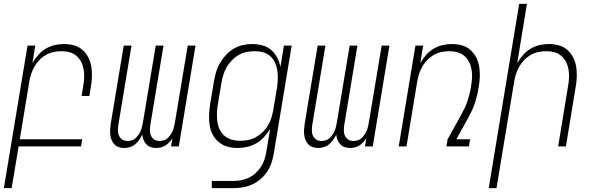

<svg xmlns="http://www.w3.org/2000/svg" viewBox="-43 -755 3063 990"><path d="M-23 215 99 -520H139L124 -430Q137 -452 154 -471.5Q171 -491 193 -504Q215 -517 239 -522.5Q263 -528 287 -528Q314 -528 339 -521Q364 -514 382.5 -497.5Q401 -481 412.5 -458.5Q424 -436 428 -410.5Q432 -385 431 -358Q430 -331 425 -305L418 -260H378L386 -311Q390 -332 391 -353.5Q392 -375 388.5 -396Q385 -417 376 -435Q367 -453 351.5 -466.5Q336 -480 316 -485.5Q296 -491 274 -491Q254 -491 234 -487Q214 -483 195 -472.5Q176 -462 160.5 -446Q145 -430 134.5 -411.5Q124 -393 117.5 -373Q111 -353 108 -333L59 -37H381L375 0H53L17 215Z M762 8Q747 8 734 3.5Q721 -1 711.5 -11Q702 -21 697 -34Q692 -47 691 -61Q684 -47 675 -34Q666 -21 654 -11Q642 -1 627 3.5Q612 8 597 8Q583 8 569.5 3.5Q556 -1 547 -10.5Q538 -20 532.5 -33Q527 -46 525.5 -60Q524 -74 525 -88.5Q526 -103 528 -117L595 -520H635L567 -110Q565 -96 565 -81.5Q565 -67 571 -54.5Q577 -42 588.5 -35Q600 -28 615 -28Q626 -28 637 -31.5Q648 -35 656.5 -43Q665 -51 671.5 -60.5Q678 -70 682.5 -80.5Q687 -91 689.5 -102Q692 -113 694 -124L760 -520H800L732 -110Q730 -96 730 -81.5Q730 -67 736 -54.5Q742 -42 753.5 -35Q765 -28 780 -28Q791 -28 802 -31.5Q813 -35 821.5 -43Q830 -51 836.5 -60.5Q843 -70 847.5 -80.5Q852 -91 854.5 -102Q857 -113 859 -124L925 -520H965L879 0H839L846 -42Q839 -31 830 -21.5Q821 -12 810 -5Q799 2 786.5 5Q774 8 762 8Z M1049 215V178H1159Q1179 178 1199 174.5Q1219 171 1238.5 162Q1258 153 1274 138.5Q1290 124 1301.5 106.5Q1313 89 1320 69Q1327 49 1330 29L1350 -91Q1337 -69 1319 -49Q1301 -29 1278.5 -16Q1256 -3 1231 2.5Q1206 8 1182 8Q1155 8 1130 1Q1105 -6 1085.5 -22Q1066 -38 1054 -60.5Q1042 -83 1038 -108.5Q1034 -134 1035 -161Q1036 -188 1040 -215L1060 -335Q1064 -359 1071 -383Q1078 -407 1091 -429.5Q1104 -452 1122 -471.5Q1140 -491 1162 -504Q1184 -517 1208.5 -522.5Q1233 -528 1257 -528Q1285 -528 1310.5 -521Q1336 -514 1355 -497.5Q1374 -481 1386 -458Q1398 -435 1403 -410L1421 -520H1461L1369 35Q1365 60 1357 84Q1349 108 1335 129.5Q1321 151 1300.5 168.5Q1280 186 1256.5 196.5Q1233 207 1208.5 211Q1184 215 1159 215ZM1196 -29Q1216 -29 1236.5 -33Q1257 -37 1276 -47.5Q1295 -58 1311 -73.5Q1327 -89 1338.5 -107.5Q1350 -126 1356 -146.5Q1362 -167 1366 -187L1386 -307Q1389 -329 1389.5 -351Q1390 -373 1386.5 -394Q1383 -415 1374 -434Q1365 -453 1349.5 -466.5Q1334 -480 1313 -485.5Q1292 -491 1270 -491Q1250 -491 1229 -487Q1208 -483 1188.5 -472Q1169 -461 1153.5 -445Q1138 -429 1126.5 -410Q1115 -391 1109 -370.5Q1103 -350 1099 -329L1079 -209Q1076 -188 1075.5 -166Q1075 -144 1078.5 -123Q1082 -102 1091.5 -84Q1101 -66 1116.5 -53Q1132 -40 1153 -34.5Q1174 -29 1196 -29Z M1762 8Q1747 8 1734 3.5Q1721 -1 1711.5 -11Q1702 -21 1697 -34Q1692 -47 1691 -61Q1684 -47 1675 -34Q1666 -21 1654 -11Q1642 -1 1627 3.5Q1612 8 1597 8Q1583 8 1569.5 3.5Q1556 -1 1547 -10.5Q1538 -20 1532.5 -33Q1527 -46 1525.5 -60Q1524 -74 1525 -88.5Q1526 -103 1528 -117L1595 -520H1635L1567 -110Q1565 -96 1565 -81.5Q1565 -67 1571 -54.5Q1577 -42 1588.5 -35Q1600 -28 1615 -28Q1626 -28 1637 -31.5Q1648 -35 1656.5 -43Q1665 -51 1671.5 -60.5Q1678 -70 1682.5 -80.5Q1687 -91 1689.5 -102Q1692 -113 1694 -124L1760 -520H1800L1732 -110Q1730 -96 1730 -81.5Q1730 -67 1736 -54.5Q1742 -42 1753.5 -35Q1765 -28 1780 -28Q1791 -28 1802 -31.5Q1813 -35 1821.5 -43Q1830 -51 1836.5 -60.5Q1843 -70 1847.5 -80.5Q1852 -91 1854.5 -102Q1857 -113 1859 -124L1925 -520H1965L1879 0H1839L1846 -42Q1839 -31 1830 -21.5Q1821 -12 1810 -5Q1799 2 1786.5 5Q1774 8 1762 8Z M2013 0 2099 -520H2139L2124 -430Q2137 -452 2154 -471.5Q2171 -491 2193 -504Q2215 -517 2239 -522.5Q2263 -528 2287 -528Q2314 -528 2339 -521Q2364 -514 2382.5 -497.5Q2401 -481 2412.5 -458.5Q2424 -436 2428 -410.5Q2432 -385 2431 -358Q2430 -331 2425 -305Q2422 -284 2417 -263.5Q2412 -243 2405.5 -223Q2399 -203 2389.5 -183.5Q2380 -164 2370 -145L2310 -37H2381L2375 0H2259L2265 -37L2335 -163Q2345 -181 2353.5 -199Q2362 -217 2368 -235.5Q2374 -254 2378.5 -272.5Q2383 -291 2386 -310V-311Q2390 -332 2391 -353.5Q2392 -375 2388.5 -396Q2385 -417 2376 -435Q2367 -453 2351.5 -466.5Q2336 -480 2316 -485.5Q2296 -491 2274 -491Q2254 -491 2234 -487Q2214 -483 2195 -472.5Q2176 -462 2160.5 -446Q2145 -430 2134.5 -411.5Q2124 -393 2117.5 -373Q2111 -353 2108 -333L2053 0Z M2477 215 2634 -735H2674L2624 -430Q2637 -452 2654 -471.5Q2671 -491 2693 -504Q2715 -517 2739 -522.5Q2763 -528 2787 -528Q2814 -528 2839 -521Q2864 -514 2882.5 -497.5Q2901 -481 2912.5 -458.5Q2924 -436 2928 -410.5Q2932 -385 2931 -358Q2930 -331 2925 -305L2875 0H2835L2886 -311Q2890 -332 2891 -353.5Q2892 -375 2888.5 -396Q2885 -417 2876 -435Q2867 -453 2851.5 -466.5Q2836 -480 2816 -485.5Q2796 -491 2774 -491Q2754 -491 2734 -487Q2714 -483 2695 -472.5Q2676 -462 2660.5 -446Q2645 -430 2634.5 -411.5Q2624 -393 2617.5 -373Q2611 -353 2608 -333L2517 215Z"/></svg>

Font: Iosevka Term Curly XLt Obl
Style: Regular
Weight: 200
Italic angle: -9°
Designer: Belleve Invis
Foundry: Belleve Invis
Version: Version 32.3.0